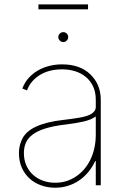

<svg xmlns="http://www.w3.org/2000/svg" viewBox="-20 -849 581 880"><path d="M83.5 -215.6Q91.6 -230.8 106.5 -244.1Q121.4 -257.5 144.4 -268.3Q167.3 -279.1 199 -287.1Q230.8 -295.1 272.7 -299.7Q291.9 -301.8 309.3 -304.3Q326.7 -306.8 343.8 -309.7Q360.4 -312.5 374.3 -316.6Q388.1 -320.7 398.1 -326.7Q408 -332.7 413.5 -340.7Q419 -348.7 419 -359.4V-392Q419 -426.1 407 -452.2Q394.9 -478.3 373.9 -495.9Q353 -513.5 324.8 -522.4Q296.5 -531.2 264.2 -531.2Q235.4 -531.2 210 -524.9Q184.7 -518.5 163.9 -506Q143.1 -493.6 127.7 -475.7Q112.2 -457.7 103.7 -434.7L82.4 -443.2Q93 -471.6 112 -492.4Q131 -513.1 155.2 -526.8Q179.3 -540.5 207.4 -547.2Q235.4 -554 264.2 -554Q347.3 -554 394.5 -507.8Q441.8 -461.6 441.8 -392V0H419V-110.8H416.2Q403.4 -83.1 384.8 -60.5Q366.1 -38 342.7 -22Q319.2 -6 291.5 2.7Q263.8 11.4 233 11.4Q199.6 11.4 169.4 0.9Q139.2 -9.6 116.5 -29.8Q93.8 -50.1 80.3 -79.7Q66.8 -109.4 66.8 -147.7Q66.8 -183.9 83.5 -215.6ZM233 -11.4Q285.2 -11.4 327.1 -39.4Q348.4 -53.3 365.2 -72.8Q382.1 -92.3 394.2 -117Q406.2 -141.7 412.6 -170.8Q419 -199.9 419 -233V-315.3Q398.8 -300.4 364.3 -292.3Q329.9 -284.1 281.2 -278.4Q226.6 -272 189.6 -260.7Q152.7 -249.3 130.5 -233Q108.3 -216.6 98.9 -195.3Q89.5 -174 89.5 -147.7Q89.5 -116.5 100.5 -91.3Q111.5 -66.1 130.9 -48.3Q150.2 -30.5 176.5 -21Q202.8 -11.4 233 -11.4ZM383.5 -828.8V-806.1H156.2V-828.8ZM247.2 -679Q247.2 -688.6 254.1 -695.1Q261 -701.7 269.9 -701.7Q279.5 -701.7 286 -695.1Q292.6 -688.6 292.6 -679Q292.6 -670.1 286 -663.2Q279.5 -656.2 269.9 -656.2Q261 -656.2 254.1 -663.2Q247.2 -670.1 247.2 -679Z"/></svg>

Font: Inter P Thin
Style: Regular
Weight: 100
Designer: Rasmus Andersson
Foundry: rsms
Version: Version 3.018;git-588b23468